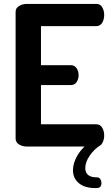

<svg xmlns="http://www.w3.org/2000/svg" viewBox="-20 -751 570 984"><path d="M117 0Q96 0 78 -10.5Q60 -21 60 -41V-690Q60 -710 78 -720.5Q96 -731 117 -731H473Q495 -731 504.5 -713Q514 -695 514 -675Q514 -651 503.5 -634Q493 -617 473 -617H190V-417H342Q362 -417 372.5 -401.5Q383 -386 383 -365Q383 -348 373.5 -331.5Q364 -315 342 -315H190V-114H473Q493 -114 503.5 -97Q514 -80 514 -56Q514 -36 504.5 -18Q495 0 473 0ZM471 213Q432 213 406.5 201.5Q381 190 367.5 169.5Q354 149 354 123Q354 82 379.5 41Q405 0 448 -26L495 -7Q462 14 439.5 47Q417 80 417 111Q417 133 431.5 145.5Q446 158 477 158Q489 158 494.5 167.5Q500 177 500 187Q500 198 494.5 205.5Q489 213 471 213Z"/></svg>

Font: Dosis
Style: Bold
Weight: 700
Designer: EdgarTolentino, PabloImpallari, IginoMarini
Foundry: EdgarTolentino, PabloImpallari, IginoMarini
Version: Version 3.001; ttfautohint (v1.8.2)